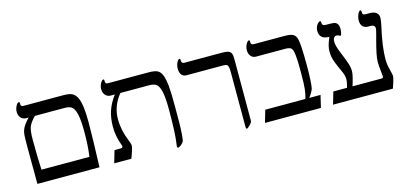

<svg xmlns="http://www.w3.org/2000/svg" viewBox="-55 -962 2883 1345"><g transform="rotate(-15 1386.5 -289.5)"><path d="M545.9 -327.1Q545.9 -218.8 538.1 0H87.9L86.9 -264.2Q86.9 -335.4 88.9 -356Q90.8 -376.5 96.9 -392.6Q103 -408.7 117.2 -428Q131.3 -447.3 148.9 -464.8H131.8Q107.4 -464.8 92.8 -481.9Q78.1 -499 78.1 -523.9Q78.1 -545.4 88.6 -566.2Q99.1 -586.9 109.9 -586.9Q116.2 -586.9 116.2 -580.1V-568.8Q116.2 -553.2 136.2 -553.2H421.9Q470.2 -553.2 490 -541.5Q509.8 -529.8 522.2 -503.9Q534.7 -478 540.3 -433.8Q545.9 -389.6 545.9 -327.1ZM500 -266.1Q500 -342.8 491.9 -385.3Q483.9 -427.7 467.5 -446.3Q451.2 -464.8 410.2 -464.8H193.8Q157.7 -427.7 147 -399.4Q136.2 -371.1 136.2 -310.1Q136.2 -186.5 141.1 -88.9H488.8Q500 -163.6 500 -266.1Z M1159.2 -279.8Q1159.2 -207 1158.9 -162.8Q1158.7 -118.7 1155.8 -80.1Q1152.8 -41.5 1150.6 -31.2Q1148.4 -21 1140.1 -12Q1131.8 -2.9 1122.1 3.4Q1112.3 9.8 1106.9 9.8Q1104 9.8 1101.6 7.8Q1099.1 5.9 1099.1 2.9L1101.6 -18.6Q1112.8 -90.3 1112.8 -266.1Q1112.8 -342.3 1105 -384.8Q1097.2 -427.2 1080.8 -446Q1064.5 -464.8 1022.9 -464.8H814Q750 -386.2 750 -292Q750 -210.9 784.2 -128.9Q788.6 -116.7 792.2 -106.9Q795.9 -97.2 795.9 -88.9Q795.9 -79.6 787.8 -52.5Q779.8 -25.4 769 0H645L670.9 -88.9H715.8Q731 -88.9 731 -101.1L726.6 -116.2Q702.1 -179.7 702.1 -250Q702.1 -312 719 -362.8Q735.8 -413.6 773.9 -464.8H745.1Q721.2 -464.8 706.1 -481.4Q690.9 -498 690.9 -523.9Q690.9 -546.4 701.9 -566.7Q712.9 -586.9 723.1 -586.9Q729 -586.9 729 -580.1V-568.8Q729 -553.2 749 -553.2H1041Q1088.9 -553.2 1108.4 -541.7Q1127.9 -530.3 1138.7 -502Q1149.4 -473.6 1154.3 -425.3Q1159.2 -377 1159.2 -279.8Z M1647 -43.9Q1647 -34.2 1643.1 -27.8Q1639.2 -21.5 1625.7 -7.8Q1612.3 5.9 1606 5.9Q1601.6 5.9 1600.3 2.2Q1599.1 -1.5 1599.1 -14.2V-402.8Q1599.1 -430.2 1596.2 -442.6Q1593.3 -455.1 1586.4 -460Q1579.6 -464.8 1558.1 -464.8H1293Q1269.5 -464.8 1257.8 -481.4Q1246.1 -498 1246.1 -522.9Q1246.1 -548.8 1256.1 -568.8Q1266.1 -588.9 1275.9 -588.9Q1278.3 -588.9 1280 -585.9Q1281.7 -583 1281.7 -580.1V-570.8Q1281.7 -565.4 1286.4 -559.3Q1291 -553.2 1303.7 -553.2H1568.8Q1604.5 -553.2 1619.6 -547.9Q1634.8 -542.5 1640.9 -529.5Q1647 -516.6 1647 -485.8Z M2144 0H1738.3L1764.2 -88.9H2055.2Q2064.9 -119.6 2069.1 -158Q2073.2 -196.3 2073.2 -269V-302.2Q2073.2 -364.3 2068.8 -403.3Q2064.5 -442.4 2053 -453.6Q2041.5 -464.8 2012.2 -464.8H1798.3Q1774.9 -464.8 1761 -481.7Q1747.1 -498.5 1747.1 -523.9Q1747.1 -546.4 1757.8 -567.1Q1768.6 -587.9 1779.3 -587.9Q1785.2 -587.9 1785.2 -579.1V-569.8Q1785.2 -553.2 1807.1 -553.2H2023.9Q2065.4 -553.2 2083.7 -545.7Q2102.1 -538.1 2110.6 -519.8Q2119.1 -501.5 2122.6 -447.3Q2126 -393.1 2126 -313Q2126 -196.3 2117.2 -147.9Q2114.3 -136.7 2102.8 -117.7Q2091.3 -98.6 2083 -88.9H2165Z M2710 -502.9Q2710 -485.8 2702.1 -448.2Q2668.9 -304.2 2668.9 -210.9Q2668.9 -173.8 2679.7 -134.3Q2689.9 -94.7 2689.9 -86.9Q2689.9 -74.7 2680.7 -44.2Q2671.4 -13.7 2666 0H2231.9L2257.8 -88.9H2356.9L2359.9 -100.1Q2368.2 -129.4 2368.2 -147Q2368.2 -171.9 2358.2 -195.8Q2348.1 -219.7 2336.2 -245.6Q2324.2 -271.5 2314.2 -301Q2304.2 -330.6 2304.2 -367.2Q2304.2 -399.4 2319.3 -438.5L2330.1 -465.8Q2258.8 -465.8 2258.8 -527.8Q2258.8 -543 2264.4 -556.6Q2270 -570.3 2279.3 -579.6Q2288.6 -588.9 2294.9 -588.9Q2297.9 -588.9 2299.6 -586.2Q2301.3 -583.5 2301.3 -581.1V-573.2Q2301.3 -553.2 2330.1 -553.2H2356.9Q2384.3 -553.2 2396 -548.1Q2407.7 -543 2413.8 -531.5Q2419.9 -520 2419.9 -500Q2419.9 -481.9 2416 -467.5Q2412.1 -453.1 2408.2 -453.1Q2403.3 -453.1 2398.9 -456.1Q2393.1 -461.9 2379.9 -461.9Q2369.6 -461.9 2361.8 -453.1Q2354 -444.3 2354 -422.9Q2354 -392.6 2378.4 -335.4Q2399.4 -284.7 2410.2 -252.7Q2420.9 -220.7 2420.9 -192.9Q2420.9 -163.6 2397 -88.9H2607.9Q2620.1 -88.9 2620.1 -100.1Q2620.1 -110.8 2616.2 -145Q2611.8 -178.7 2611.8 -209Q2611.8 -250.5 2640.1 -355L2649.9 -391.6Q2660.2 -428.7 2660.2 -438Q2660.2 -464.8 2628.9 -464.8H2610.8Q2585.9 -464.8 2572 -479.7Q2558.1 -494.6 2558.1 -522Q2558.1 -543.9 2567.6 -566.4Q2577.1 -588.9 2586.9 -588.9Q2589.8 -588.9 2592 -585.9Q2594.2 -583 2594.2 -579.1V-567.9Q2594.2 -553.2 2616.2 -553.2H2645Q2676.8 -553.2 2693.4 -540Q2710 -526.9 2710 -502.9Z"/></g></svg>

Font: Tinos
Style: Regular
Weight: 400
Designer: Steve Matteson
Foundry: Monotype Imaging Inc.
Version: Version 1.23